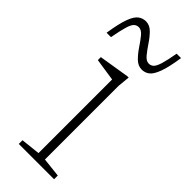

<svg xmlns="http://www.w3.org/2000/svg" viewBox="-255 -741 771 771"><g transform="rotate(45 130.5 -355.0)"><path d="M170.5 -500.5 165.5 -449V-30L247.5 -21V0H47V-21L129 -30V-448Q123.5 -449 106.5 -451.5Q89.5 -454 69.2 -457Q49 -460 33.5 -462.5V-479.5L163 -500.5ZM264 -704.5Q255 -644 243.2 -612.8Q231.5 -581.5 217.2 -570.8Q203 -560 185 -560Q163.5 -560 146.2 -577Q129 -594 114.2 -616.2Q99.5 -638.5 85.5 -655.5Q71.5 -672.5 56.5 -672.5Q45 -672.5 36.5 -664.8Q28 -657 21 -634Q14 -611 5.5 -565H-19.5Q-10 -626 1.5 -657Q13 -688 27.8 -698.8Q42.5 -709.5 60 -709.5Q81.5 -709.5 98.5 -692.5Q115.5 -675.5 130.2 -653.2Q145 -631 159 -614Q173 -597 188 -597Q199.5 -597 208 -604.8Q216.5 -612.5 223.8 -635.8Q231 -659 239 -704.5Z"/></g></svg>

Font: Newsreader 9pt ExtraLight
Style: Regular
Weight: 250
Designer: Hugues Gentile
Foundry: Production Type
Version: Version 1.003